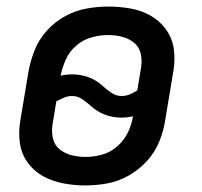

<svg xmlns="http://www.w3.org/2000/svg" viewBox="-20 -558 616 586"><path d="M240 8Q273 8 306.5 2Q340 -4 371.5 -21.5Q403 -39 427.5 -65.5Q452 -92 465.5 -124.5Q479 -157 484 -190L509 -340Q515 -375 510.5 -408Q506 -441 487 -467.5Q468 -494 440 -510Q412 -526 378.5 -532Q345 -538 311 -538Q278 -538 244.5 -532Q211 -526 179.5 -509Q148 -492 123.5 -465Q99 -438 86 -405.5Q73 -373 67 -340L42 -190Q36 -156 40.5 -122.5Q45 -89 64 -62.5Q83 -36 111 -20.5Q139 -5 172.5 1.5Q206 8 240 8ZM352 -265Q334 -265 319.5 -275Q305 -285 293 -296Q281 -307 266.5 -315Q252 -323 234.5 -327Q217 -331 200 -331Q182 -331 165 -327Q170 -352 181 -376.5Q192 -401 213 -419Q234 -437 259.5 -444Q285 -451 310 -451Q331 -451 351.5 -446Q372 -441 388 -428.5Q404 -416 409 -396Q414 -376 411 -354L399 -282Q388 -275 376 -270Q364 -265 352 -265ZM241 -79Q220 -79 199.5 -84Q179 -89 163 -101.5Q147 -114 142 -134Q137 -154 140 -176L152 -249Q164 -255 175.5 -260Q187 -265 200 -265Q217 -265 231.5 -255Q246 -245 258 -234Q270 -223 285 -215Q300 -207 317 -203Q334 -199 351 -199Q369 -199 386 -203Q382 -178 370.5 -154Q359 -130 338 -111.5Q317 -93 291.5 -86Q266 -79 241 -79Z"/></svg>

Font: Iosevka Sparkle Medium Oblique
Style: Regular
Weight: 500
Italic angle: -9°
Designer: Belleve Invis
Foundry: Belleve Invis
Version: Version 4.5.0; ttfautohint (v1.8.3)